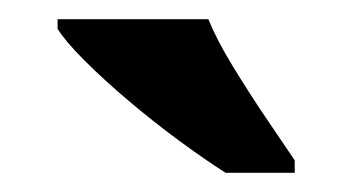

<svg xmlns="http://www.w3.org/2000/svg" viewBox="-20 -786 367 200"><path d="M215 -606Q193 -620 166.5 -639.5Q140 -659 114 -681Q88 -703 68 -723Q48 -743 40 -756V-766H197Q206 -744 222.5 -717Q239 -690 256.5 -664Q274 -638 287 -619V-606Z"/></svg>

Font: Noto Serif Bengali Condensed ExtraBold
Style: Regular
Weight: 800
Width: 3
Designer: Juan Bruce, Universal Thirst, Indian Type Foundry and the Monotype Design Team.
Foundry: Monotype Imaging Inc.
Version: Version 2.003; ttfautohint (v1.8.4.7-5d5b)